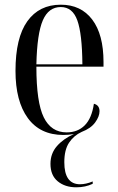

<svg xmlns="http://www.w3.org/2000/svg" viewBox="-20 -565 502 818"><path d="M305 233Q257 233 226 207.5Q195 182 195 133Q195 89 222.5 57.5Q250 26 295 6Q283 8 272.5 9Q262 10 250 10Q151 10 98.5 -62Q46 -134 46 -263Q46 -404 96.5 -474.5Q147 -545 239 -545Q325 -545 373 -481.5Q421 -418 421 -301V-281H135Q135 -129 166.5 -65Q198 -1 264 -1Q311 -1 341 -31Q371 -61 380 -123Q404 -117 404 -91Q404 -69 385.5 -43.5Q367 -18 328 -3Q295 12 274.5 42.5Q254 73 254 126Q254 220 321 220Q346 220 375 208V218Q344 233 305 233ZM331 -291Q330 -421 309.5 -478Q289 -535 239 -535Q187 -535 162.5 -478.5Q138 -422 135 -291Z"/></svg>

Font: Noto Serif Display Condensed
Style: Regular
Weight: 400
Width: 3
Designer: Monotype Design Team
Foundry: Monotype Imaging Inc.
Version: Version 2.009